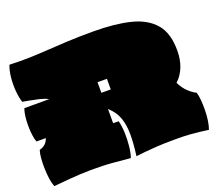

<svg xmlns="http://www.w3.org/2000/svg" viewBox="-132 -975 1329 1175"><g transform="rotate(-20 533.0 -387.0)"><path d="M32 17Q23 -5 18.5 -36.5Q14 -68 13 -103Q12 -138 14.5 -169.5Q17 -201 24 -222Q44 -227 59.5 -239.5Q75 -252 84 -277H23Q16 -294 12 -323Q8 -352 8 -385.5Q8 -419 12 -448.5Q16 -478 23 -494H185Q160 -507 128.5 -514.5Q97 -522 68.5 -527Q40 -532 24 -535Q14 -564 10 -608Q6 -652 10.5 -697.5Q15 -743 28 -775Q102 -772 162 -774Q222 -776 281.5 -780Q341 -784 411.5 -787.5Q482 -791 578 -791Q719 -791 818.5 -766.5Q918 -742 971 -680Q1024 -618 1023 -504Q1023 -446 1004.5 -399.5Q986 -353 951 -321Q971 -281 997 -257Q1023 -233 1046 -222Q1053 -201 1055.5 -169Q1058 -137 1057.5 -102.5Q1057 -68 1052 -36Q1047 -4 1039 17Q1017 14 989.5 10.5Q962 7 924 4Q886 1 830 1Q755 1 706.5 4Q658 7 625.5 10.5Q593 14 567 17Q578 -64 577.5 -125Q577 -186 560 -232Q543 -278 502 -314V-222L538 -221Q547 -187 548.5 -142.5Q550 -98 545.5 -55.5Q541 -13 531 16Q489 12 421 6Q353 0 273 1Q203 2 139 7.5Q75 13 32 17ZM498 -421H559V-490H498Z"/></g></svg>

Font: Oi
Style: Regular
Weight: 400
Designer: Kostas Bartsokas, Mohamad Dakak
Foundry: Foundry5
Version: Version 4.000